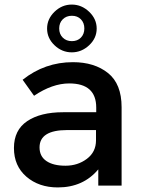

<svg xmlns="http://www.w3.org/2000/svg" viewBox="-20 -812 627 840"><path d="M512 0H410V-71Q344 8 233 8Q150 8 95.5 -39Q41 -86 41 -164.5Q41 -243 99 -282Q157 -321 256 -321H401V-341Q401 -447 283 -447Q209 -447 129 -393L79 -463Q176 -540 299 -540Q393 -540 452.5 -492.5Q512 -445 512 -343ZM370 -760.5Q403 -729 403 -687Q403 -645 370 -614Q337 -583 294 -583Q251 -583 218.5 -614Q186 -645 186 -687Q186 -729 218.5 -760.5Q251 -792 294 -792Q337 -792 370 -760.5ZM400 -198V-243H274Q153 -243 153 -167Q153 -128 183 -107.5Q213 -87 266.5 -87Q320 -87 360 -117Q400 -147 400 -198ZM294.5 -632Q319 -632 334 -647.5Q349 -663 349 -687.5Q349 -712 334 -727.5Q319 -743 294.5 -743Q270 -743 254.5 -727.5Q239 -712 239 -687.5Q239 -663 254.5 -647.5Q270 -632 294.5 -632Z"/></svg>

Font: Myanmar Khyay
Style: Regular
Weight: 400
Designer: Danh Hong
Foundry: Google Inc.
Version: Version 1.10 March 4, 2015